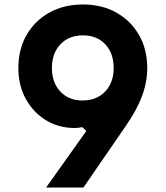

<svg xmlns="http://www.w3.org/2000/svg" viewBox="-20 -838 740 858"><path d="M351 -818Q435 -818 499.5 -782Q564 -746 601 -682Q638 -618 638 -534Q638 -472 615 -409.5Q592 -347 542 -275L353 0H186L366 -253L347 -270Q332 -266 314 -266Q242 -266 185 -301Q128 -336 95 -396.5Q62 -457 62 -534Q62 -618 99 -682Q136 -746 201 -782Q266 -818 351 -818ZM488 -534Q488 -600 450.5 -640Q413 -680 351 -680Q288 -680 250 -640Q212 -600 212 -534Q212 -469 249.5 -429Q287 -389 349 -389Q412 -389 450 -429Q488 -469 488 -534Z"/></svg>

Font: Martian Mono SemiBold
Style: Regular
Weight: 600
Monospace: yes
Designer: Roman Shamin
Foundry: Evil Martians
Version: Version 1.000; ttfautohint (v1.8.4.7-5d5b)